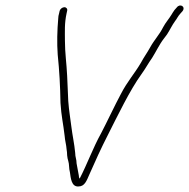

<svg xmlns="http://www.w3.org/2000/svg" viewBox="-20 -666 682 692"><path d="M195 -627 193 -618C191 -611 190 -606 190 -601C186 -555 185 -511 188 -469C194 -411 197 -356 198 -295C201 -247 208 -220 213 -176C214 -160 219 -144 220 -128C222 -118 221 -118 222 -106C223 -98 224 -91 226 -86C230 -74 228 -59 232 -45C235 -25 237 8 263 6C285 6 292 -14 302 -37C323 -85 345 -133 368 -178C404 -249 448 -341 490 -399C504 -418 515 -439 528 -457C542 -479 555 -507 570 -526L582 -542C593 -559 600 -575 611 -590C619 -600 620 -606 630 -617L638 -626C650 -642 629 -655 617 -639L609 -630C604 -623 601 -618 598 -613C589 -598 577 -585 568 -568C554 -540 537 -524 521 -495C510 -475 498 -459 488 -440C464 -399 439 -373 415 -326C396 -291 362 -219 344 -185C316 -135 294 -74 267 -22C265 -25 264 -29 264 -34C262 -46 258 -65 256 -77C256 -93 251 -99 251 -115C248 -148 241 -178 237 -211C233 -245 229 -263 226 -302C225 -338 223 -359 222 -393C220 -437 214 -475 214 -520C214 -552 212 -582 220 -618L222 -627C224 -634 219 -640 212 -640C205 -640 197 -634 195 -627Z"/></svg>

Font: Electronic
Style: LtIt
Weight: 300
Version: Version 1.011